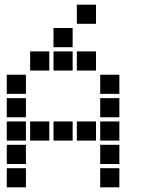

<svg xmlns="http://www.w3.org/2000/svg" viewBox="-20 -811 640 822"><path d="M310 -791Q309 -791 309 -791Q309 -791 309 -790V-710Q309 -709 309 -709Q309 -709 310 -709H390Q391 -709 391 -709Q391 -709 391 -710V-790Q391 -791 391 -791Q391 -791 390 -791ZM210 -691Q209 -691 209 -691Q209 -691 209 -690V-610Q209 -609 209 -609Q209 -609 210 -609H290Q291 -609 291 -609Q291 -609 291 -610V-690Q291 -691 291 -691Q291 -691 290 -691ZM110 -591Q109 -591 109 -591Q109 -591 109 -590V-510Q109 -509 109 -509Q109 -509 110 -509H190Q191 -509 191 -509Q191 -509 191 -510V-590Q191 -591 191 -591Q191 -591 190 -591ZM210 -591Q209 -591 209 -591Q209 -591 209 -590V-510Q209 -509 209 -509Q209 -509 210 -509H290Q291 -509 291 -509Q291 -509 291 -510V-590Q291 -591 291 -591Q291 -591 290 -591ZM310 -591Q309 -591 309 -591Q309 -591 309 -590V-510Q309 -509 309 -509Q309 -509 310 -509H390Q391 -509 391 -509Q391 -509 391 -510V-590Q391 -591 391 -591Q391 -591 390 -591ZM10 -491Q9 -491 9 -491Q9 -491 9 -490V-410Q9 -409 9 -409Q9 -409 10 -409H90Q91 -409 91 -409Q91 -409 91 -410V-490Q91 -491 91 -491Q91 -491 90 -491ZM410 -491Q409 -491 409 -491Q409 -491 409 -490V-410Q409 -409 409 -409Q409 -409 410 -409H490Q491 -409 491 -409Q491 -409 491 -410V-490Q491 -491 491 -491Q491 -491 490 -491ZM10 -391Q9 -391 9 -391Q9 -391 9 -390V-310Q9 -309 9 -309Q9 -309 10 -309H90Q91 -309 91 -309Q91 -309 91 -310V-390Q91 -391 91 -391Q91 -391 90 -391ZM410 -391Q409 -391 409 -391Q409 -391 409 -390V-310Q409 -309 409 -309Q409 -309 410 -309H490Q491 -309 491 -309Q491 -309 491 -310V-390Q491 -391 491 -391Q491 -391 490 -391ZM10 -291Q9 -291 9 -291Q9 -291 9 -290V-210Q9 -209 9 -209Q9 -209 10 -209H90Q91 -209 91 -209Q91 -209 91 -210V-290Q91 -291 91 -291Q91 -291 90 -291ZM110 -291Q109 -291 109 -291Q109 -291 109 -290V-210Q109 -209 109 -209Q109 -209 110 -209H190Q191 -209 191 -209Q191 -209 191 -210V-290Q191 -291 191 -291Q191 -291 190 -291ZM210 -291Q209 -291 209 -291Q209 -291 209 -290V-210Q209 -209 209 -209Q209 -209 210 -209H290Q291 -209 291 -209Q291 -209 291 -210V-290Q291 -291 291 -291Q291 -291 290 -291ZM310 -291Q309 -291 309 -291Q309 -291 309 -290V-210Q309 -209 309 -209Q309 -209 310 -209H390Q391 -209 391 -209Q391 -209 391 -210V-290Q391 -291 391 -291Q391 -291 390 -291ZM410 -291Q409 -291 409 -291Q409 -291 409 -290V-210Q409 -209 409 -209Q409 -209 410 -209H490Q491 -209 491 -209Q491 -209 491 -210V-290Q491 -291 491 -291Q491 -291 490 -291ZM10 -191Q9 -191 9 -191Q9 -191 9 -190V-110Q9 -109 9 -109Q9 -109 10 -109H90Q91 -109 91 -109Q91 -109 91 -110V-190Q91 -191 91 -191Q91 -191 90 -191ZM410 -191Q409 -191 409 -191Q409 -191 409 -190V-110Q409 -109 409 -109Q409 -109 410 -109H490Q491 -109 491 -109Q491 -109 491 -110V-190Q491 -191 491 -191Q491 -191 490 -191ZM10 -91Q9 -91 9 -91Q9 -91 9 -90V-10Q9 -9 9 -9Q9 -9 10 -9H90Q91 -9 91 -9Q91 -9 91 -10V-90Q91 -91 91 -91Q91 -91 90 -91ZM410 -91Q409 -91 409 -91Q409 -91 409 -90V-10Q409 -9 409 -9Q409 -9 410 -9H490Q491 -9 491 -9Q491 -9 491 -10V-90Q491 -91 491 -91Q491 -91 490 -91Z"/></svg>

Font: Doto ExtraBold
Style: Regular
Weight: 800
Monospace: yes
Version: Version 1.000